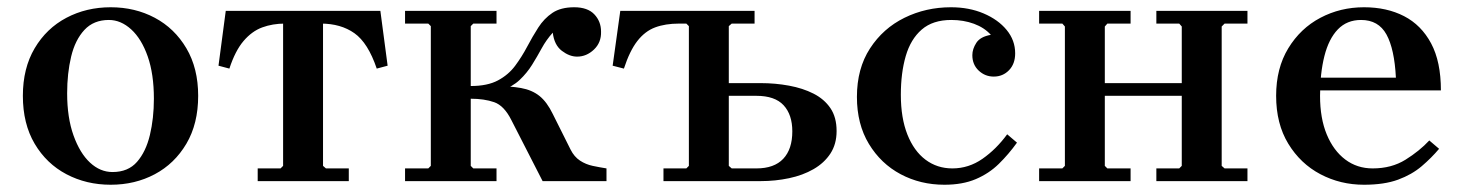

<svg xmlns="http://www.w3.org/2000/svg" viewBox="-20 -499 4024 529"><path d="M285 -479Q352 -479 406.5 -450Q461 -421 493.5 -366Q526 -311 526 -235Q526 -158 493.5 -103Q461 -48 406.5 -19Q352 10 285 10Q218 10 163 -19Q108 -48 75.5 -103Q43 -158 43 -235Q43 -311 75.5 -366Q108 -421 163 -450Q218 -479 285 -479ZM290 -25Q333 -25 357.5 -53Q382 -81 393 -127Q404 -173 404 -227Q404 -295 387 -343.5Q370 -392 341.5 -418Q313 -444 280 -444Q238 -444 212.5 -416.5Q187 -389 176 -343Q165 -297 165 -242Q165 -175 182.5 -126Q200 -77 228 -51Q256 -25 290 -25Z M765 -434Q731 -434 702.5 -423.5Q674 -413 651 -386Q628 -359 612 -310L582 -318L602 -469H1028L1048 -318L1018 -310Q994 -381 956.5 -407.5Q919 -434 864 -434ZM870 -448V-42L878 -35H941V0H690V-35H753L760 -42V-448Z M1277 -42 1284 -35H1348V0H1096V-35H1160L1167 -42V-427L1160 -434H1096V-469H1348V-434H1284L1277 -427ZM1475 0 1389 -168Q1369 -208 1341.5 -217.5Q1314 -227 1277 -227V-262H1339Q1385 -262 1415.5 -256.5Q1446 -251 1466.5 -234.5Q1487 -218 1503 -185L1552 -87Q1562 -67 1578 -56.5Q1594 -46 1613 -42Q1632 -38 1651 -35V0ZM1562 -479Q1599 -479 1617.5 -459.5Q1636 -440 1636 -412Q1637 -382 1616.5 -362.5Q1596 -343 1570 -343Q1549 -343 1528 -359Q1507 -375 1503 -409Q1485 -389 1472.5 -366Q1460 -343 1446 -320.5Q1432 -298 1412 -279Q1392 -260 1360 -249Q1328 -238 1277 -238V-262Q1323 -262 1352 -277.5Q1381 -293 1399.5 -318Q1418 -343 1432.5 -370.5Q1447 -398 1463 -423Q1479 -448 1502 -463.5Q1525 -479 1562 -479Z M1668 -318 1689 -469H2059V-434H1996L1988 -427V-270H2076Q2116 -270 2154 -263Q2192 -256 2221.5 -241Q2251 -226 2268 -201Q2285 -176 2285 -138Q2285 -102 2268 -76Q2251 -50 2221.5 -33Q2192 -16 2154 -8Q2116 0 2076 0H1808V-35H1871L1878 -42V-427L1871 -434H1851Q1813 -434 1785 -423.5Q1757 -413 1736 -386Q1715 -359 1699 -310ZM1988 -42 1996 -35H2064Q2113 -35 2138 -61.5Q2163 -88 2163 -137Q2163 -183 2139 -209Q2115 -235 2064 -235H1988Z M2582 10Q2516 10 2461.5 -19Q2407 -48 2374 -102.5Q2341 -157 2341 -232Q2341 -310 2377 -365.5Q2413 -421 2472 -450Q2531 -479 2600 -479Q2650 -479 2690 -462Q2730 -445 2753.5 -416.5Q2777 -388 2777 -352Q2777 -323 2760 -305.5Q2743 -288 2718 -288Q2694 -288 2676.5 -304.5Q2659 -321 2659 -347Q2659 -364 2670 -381Q2681 -398 2710 -403Q2692 -423 2663.5 -433.5Q2635 -444 2601 -444Q2550 -444 2519.5 -417.5Q2489 -391 2475.5 -344.5Q2462 -298 2462 -238Q2462 -174 2480 -128.5Q2498 -83 2530 -59Q2562 -35 2604 -35Q2649 -35 2687 -61.5Q2725 -88 2755 -129L2782 -106Q2759 -74 2732 -47.5Q2705 -21 2668.5 -5.5Q2632 10 2582 10Z M3166 0V-35H3229L3236 -42V-426L3229 -434H3166V-469H3417V-434H3354L3346 -426V-42L3354 -35H3417V0ZM2843 0V-35H2907L2914 -42V-426L2907 -434H2843V-469H3095V-434H3031L3024 -426V-42L3031 -35H3095V0ZM2966 -235V-270H3293V-235Z M3738 10Q3673 10 3618 -19Q3563 -48 3529.5 -103Q3496 -158 3496 -235Q3496 -311 3529.5 -366Q3563 -421 3618 -450Q3673 -479 3738 -479Q3801 -479 3848.5 -454.5Q3896 -430 3923 -379.5Q3950 -329 3950 -250H3597V-285H3826Q3822 -364 3800 -404Q3778 -444 3730 -444Q3691 -444 3666 -418Q3641 -392 3629 -344.5Q3617 -297 3617 -235Q3617 -173 3635.5 -128.5Q3654 -84 3686.5 -59.5Q3719 -35 3762 -35Q3814 -35 3852.5 -59Q3891 -83 3918 -112L3945 -89Q3924 -64 3897 -41Q3870 -18 3832 -4Q3794 10 3738 10Z"/></svg>

Font: Brygada 1918 SemiBold
Style: Regular
Weight: 600
Designer: Mateusz Machalski | Borys Kosmynka | Przemek Hoffer
Foundry: NIEPODLEGLA 2018
Version: Version 3.006